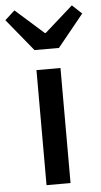

<svg xmlns="http://www.w3.org/2000/svg" viewBox="-98 -880 483 916"><g transform="rotate(-5 144.0 -422.0)"><path d="M87 0H202V-551H87ZM86 -647H203L328 -801L282 -844L147 -724H142L7 -844L-40 -801Z"/></g></svg>

Font: ChiuKong Gothic CL Medium
Style: Regular
Weight: 500
Designer: Ryoko NISHIZUKA 西塚涼子 (kana, bopomofo & ideographs); Paul D. Hunt (Latin, Greek & Cyrillic); Sandoll Communications 산돌커뮤니
Foundry: Adobe
Version: Version 1.300